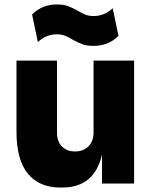

<svg xmlns="http://www.w3.org/2000/svg" viewBox="-20 -824 690 862"><path d="M54 -232V-552H236V-227Q236 -189 258 -166.5Q280 -144 317 -144Q354 -144 377 -167Q400 -190 400 -229V-552H582V0H438V-130Q404 18 259 18H251Q156 18 105 -44.5Q54 -107 54 -232ZM306 -646Q287 -658 271 -664Q255 -670 235 -670Q187 -670 150 -635L124 -759Q169 -804 235 -804Q265 -804 284 -797Q303 -790 329 -776Q348 -764 364 -758Q380 -752 400 -752Q449 -752 486 -787L512 -663Q467 -618 400 -618Q370 -618 351 -625Q332 -632 306 -646Z"/></svg>

Font: Sora-SIA ExtraBold
Style: Regular
Weight: 800
Designer: Jonathan Barnbrook, Julián Moncada
Foundry: Barnbrook Fonts
Version: Version 2.000